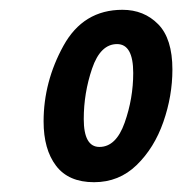

<svg xmlns="http://www.w3.org/2000/svg" viewBox="-20 -742 372 392"><path d="M332 -600Q332 -663 303 -692.5Q274 -722 230 -722Q150 -722 109.5 -648.5Q69 -575 69 -494Q69 -437 94.5 -403.5Q120 -370 172 -370Q223 -370 259 -405Q295 -440 313.5 -493Q332 -546 332 -600ZM151 -499Q151 -552 168 -602Q185 -652 219 -652Q252 -652 252 -593Q252 -541 234.5 -491.5Q217 -442 183 -442Q151 -442 151 -499Z"/></svg>

Font: Noto Sans Display Condensed
Style: Bold Italic
Weight: 700
Width: 3
Designer: Monotype Design team
Foundry: Monotype Imaging Inc.
Version: 1.000